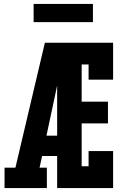

<svg xmlns="http://www.w3.org/2000/svg" viewBox="-20 -951 640 971"><path d="M3 0V-103H58L207 -735H314Q301 -674 288.5 -612.5Q276 -551 263 -490L215 -265H269V-162H193L180 -103H217V0ZM269 0V-735H552V-548H428V-625H393V-437H526V-327H393V-110H428V-187H552V0ZM150 -839V-931H450V-839Z"/></svg>

Font: Iosevka Slab XBdEx
Style: Regular
Weight: 800
Width: 7
Monospace: yes
Designer: Belleve Invis
Foundry: Belleve Invis
Version: Version 11.1.0; ttfautohint (v1.8.3)